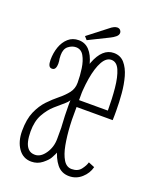

<svg xmlns="http://www.w3.org/2000/svg" viewBox="-123 -704 640 787"><g transform="rotate(20 197.0 -310.0)"><path d="M108 8Q72 8 51 -22Q30 -52 30 -98Q30 -149 44.8 -182.5Q59.5 -216 81.2 -238.8Q103 -261.5 125 -279.2Q147 -297 161.8 -316Q176.5 -335 176.5 -361Q176.5 -391.5 172 -422.5Q167.5 -453.5 155.5 -474.5Q143.5 -495.5 121 -495.5Q104 -495.5 88.2 -483.2Q72.5 -471 72.5 -443.5Q72.5 -433.5 73.2 -428.2Q74 -423 74.8 -418.8Q75.5 -414.5 75.5 -406.5Q75.5 -395 71.5 -387Q67.5 -379 57.5 -379Q48 -379 44 -387.5Q40 -396 40 -411Q40 -441.5 49.2 -467.8Q58.5 -494 76.8 -510.2Q95 -526.5 122 -526.5Q149.5 -526.5 168.2 -506.8Q187 -487 196.8 -449.5Q206.5 -412 206.5 -358V-137.5Q206.5 -116.5 204.8 -100.5Q203 -84.5 197.8 -69.8Q192.5 -55 182 -36.5Q175 -24 154.8 -8Q134.5 8 108 8ZM112.5 -23.5Q137.5 -23.5 157 -51.8Q176.5 -80 176.5 -116.5V-294.5Q175.5 -280.5 158.2 -266Q141 -251.5 119 -232Q97 -212.5 80.2 -182.5Q63.5 -152.5 63.5 -107.5Q63.5 -83.5 68 -64.5Q72.5 -45.5 83.2 -34.5Q94 -23.5 112.5 -23.5ZM274 11Q240.5 11 220.2 -14.2Q200 -39.5 189.8 -80.2Q179.5 -121 176.2 -169Q173 -217 173 -262.5Q173 -325.5 179.5 -374.8Q186 -424 199 -457.8Q212 -491.5 231 -509Q250 -526.5 275 -526.5Q304 -526.5 321.8 -506Q339.5 -485.5 348.8 -452.8Q358 -420 361.2 -381.8Q364.5 -343.5 364.5 -308Q364.5 -297 364.5 -286.5Q364.5 -276 364 -266H198.5V-296H332Q332 -348 327.5 -393.8Q323 -439.5 310.8 -468Q298.5 -496.5 275 -496.5Q253 -496.5 237.2 -468.5Q221.5 -440.5 213.2 -391.2Q205 -342 205 -278Q205 -231.5 207.5 -185.8Q210 -140 217 -102.5Q224 -65 237.8 -42.5Q251.5 -20 274 -20Q300.5 -20 314 -37.2Q327.5 -54.5 331.5 -70L358.5 -59Q351.5 -30.5 328.2 -9.8Q305 11 274 11ZM151.5 -537.5 139.5 -551 222.5 -615.5Q229.5 -621.5 237.5 -625.5Q245.5 -629.5 252.5 -629.5Q257.5 -629.5 261.8 -627.2Q266 -625 268.5 -620Q270.5 -616.5 270.5 -612Q270.5 -602.5 260.8 -594.5Q251 -586.5 239.5 -581Z"/></g></svg>

Font: Imbue Thin 10pt Thin
Style: Regular
Weight: 250
Version: Version 1.102